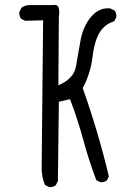

<svg xmlns="http://www.w3.org/2000/svg" viewBox="-20 -761 540 774"><path d="M181.6 -6.8Q195.8 -6.8 205.1 -14.6L213.4 -31.2L217.3 -350.6L262.2 -361.3Q279.8 -314.9 289.6 -284.2Q306.2 -232.9 317.4 -191.4Q339.4 -110.4 368.2 -34.7L383.8 -26.9Q385.7 -26.4 387.7 -26.4Q401.9 -26.4 411.1 -34.2L418.9 -49.8Q377 -226.6 313.5 -405.8L314.9 -408.7Q345.2 -466.3 353 -531.2Q362.3 -606.4 388.2 -639.6Q407.2 -664.6 440.9 -675.8L448.7 -691.4Q449.2 -693.4 449.2 -695.3Q449.2 -709.5 441.4 -718.8L424.8 -727.1Q419.4 -727.5 415 -727.5Q377 -727.5 348.1 -694.3Q314.5 -654.8 304.2 -595.7L286.1 -492.7Q277.8 -447.3 225.6 -421.9L215.3 -417L217.3 -692.4Q218.8 -703.6 218.8 -712.4Q218.8 -730.5 212.4 -736.8Q208 -741.2 200.7 -741.2Q198.7 -741.2 195.8 -740.7H101.6Q81.5 -740.7 66.4 -729.5L58.1 -712.9Q57.6 -710.9 57.6 -709Q57.6 -694.8 65.4 -685.5L81.5 -677.2L153.8 -679.2L147.9 -83.5Q147.9 -46.4 161.6 -15.1L177.7 -7.3Q179.7 -6.8 181.6 -6.8Z"/></svg>

Font: Bakudai
Style: ExtraLight
Weight: 200
Version: Version 1.48